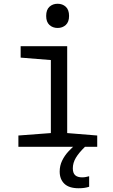

<svg xmlns="http://www.w3.org/2000/svg" viewBox="-20 -782 603 1023"><path d="M78 0V-60L251 -73V-462L90 -475V-536H338V-73L498 -60V0ZM287 -633Q261 -633 243.5 -649Q226 -665 226 -697Q226 -730 243.5 -746Q261 -762 287 -762Q313 -762 330.5 -746Q348 -730 348 -697Q348 -665 330.5 -649Q313 -633 287 -633ZM399 221Q348 221 323 197Q298 173 298 132Q298 101 311 74Q324 47 344.5 25Q365 3 386 -14L433 0Q400 32 384 59Q368 86 368 115Q368 140 380.5 151.5Q393 163 418 163Q428 163 438 161Q448 159 455 157V213Q443 217 429.5 219Q416 221 399 221Z"/></svg>

Font: Noto Sans Mono SemiCondensed
Style: Regular
Weight: 400
Width: 4
Designer: Monotype Design Team
Foundry: Monotype Imaging Inc.
Version: Version 2.010